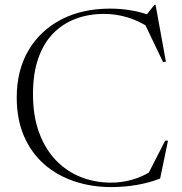

<svg xmlns="http://www.w3.org/2000/svg" viewBox="-20 -750 739 780"><path d="M431.5 -8Q474.5 -8 517.8 -20.2Q561 -32.5 599 -58L576 -32L651 -178.5H662.5L630.5 -24.5Q588 -8 537.2 1Q486.5 10 432.5 10Q351 10 281 -13.8Q211 -37.5 158.8 -83.5Q106.5 -129.5 77.2 -197.5Q48 -265.5 48 -354Q48 -463.5 95.2 -544.5Q142.5 -625.5 227.8 -670.2Q313 -715 427.5 -715Q471.5 -715 513.2 -707.8Q555 -700.5 598.5 -685L570.5 -684L607.5 -730.5H612L654 -499.5L642.5 -497.5L562.5 -665L597 -631.5Q545.5 -665 498.8 -679.2Q452 -693.5 402.5 -693.5Q340 -693.5 287 -673.5Q234 -653.5 195.2 -613.5Q156.5 -573.5 135.2 -512Q114 -450.5 114 -367.5Q114 -278.5 139 -211Q164 -143.5 207.8 -98.2Q251.5 -53 309 -30.5Q366.5 -8 431.5 -8Z"/></svg>

Font: Newsreader 60pt Light
Style: Regular
Weight: 300
Designer: Hugues Gentile
Foundry: Production Type
Version: Version 1.003